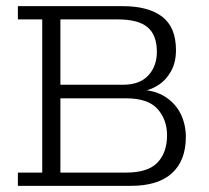

<svg xmlns="http://www.w3.org/2000/svg" viewBox="-20 -603 677 623"><path d="M38 0V-43H117V-540H38V-583H379Q461 -583 506 -549Q551 -515 551 -440Q551 -400 534.5 -371Q518 -342 491.5 -325.5Q465 -309 435 -306L430 -312Q482 -311 516 -289Q550 -267 566.5 -233Q583 -199 583 -159Q583 -82 538 -41Q493 0 405 0ZM176 -43H389Q460 -43 491 -75.5Q522 -108 522 -164Q522 -215 491 -249.5Q460 -284 389 -284H176ZM176 -328H379Q433 -328 461 -358Q489 -388 489 -435Q489 -489 459 -514.5Q429 -540 362 -540H176Z"/></svg>

Font: Rokkitt SemiBold Light
Style: Regular
Weight: 300
Version: Version 3.103